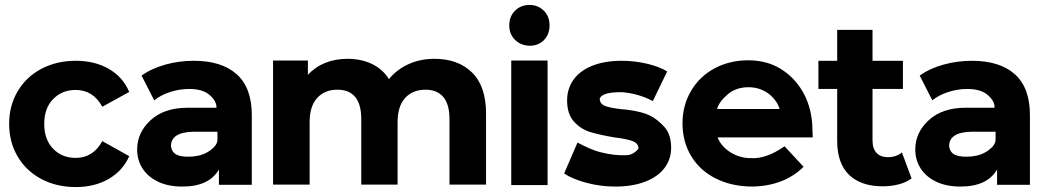

<svg xmlns="http://www.w3.org/2000/svg" viewBox="-20 -747 4230 777"><path d="M17 -246Q17 -319 51.5 -377.5Q86 -436 147.5 -468.5Q209 -501 287 -501Q363 -501 420 -468.5Q477 -436 503 -375L394 -315Q357 -383 286 -383Q231 -383 195 -346Q159 -309 159 -246Q159 -182 195 -145Q231 -108 286 -108Q357 -108 394 -176L503 -115Q477 -56 420 -23Q363 10 287 10Q209 10 147.5 -22.5Q86 -55 51.5 -113.5Q17 -172 17 -246Z M860 -182V-214H763Q672 -212 672 -156Q675 -129 698 -119.5Q721 -110 764 -114Q803 -118 831.5 -139Q860 -160 860 -182ZM999 -281V1H866V-61Q826 8 718 8Q661 8 620 -11.5Q579 -31 557 -65Q535 -99 535 -142Q535 -211 590 -261Q645 -311 739 -311H856Q857 -337 829 -362Q801 -387 745 -387Q706 -387 668 -374.5Q630 -362 604 -341L553 -441Q593 -470 649 -485.5Q705 -501 764 -501Q877 -501 938 -446.5Q999 -392 999 -281Z M1947 -287V0H1799V-265Q1799 -325 1774 -354.5Q1749 -384 1702 -384Q1650 -384 1619.5 -350.5Q1589 -317 1589 -252V0H1442V-265Q1442 -384 1345 -384Q1294 -384 1263.5 -350.5Q1233 -317 1233 -252V0H1085V-502H1226V-444Q1255 -476 1296 -492.5Q1337 -509 1387 -509Q1441 -509 1484.5 -488.5Q1528 -468 1554 -427Q1586 -466 1633.5 -487.5Q1681 -509 1738 -509Q1834 -509 1890.5 -453.5Q1947 -398 1947 -287Z M2049 -502H2196V2H2049ZM2123 -727Q2157 -727 2180.5 -704Q2204 -681 2204 -644Q2204 -608 2181.5 -585Q2159 -562 2125 -562Q2089 -562 2065 -585Q2041 -608 2041 -644Q2041 -681 2064.5 -704Q2088 -727 2123 -727Z M2263 -45 2317 -170Q2374 -140 2408 -131.5Q2442 -123 2466.5 -120.5Q2491 -118 2516.5 -119Q2542 -120 2564 -145Q2564 -167 2540 -176Q2516 -185 2466 -191Q2407 -201 2369 -212.5Q2331 -224 2303 -254.5Q2275 -285 2275 -341Q2275 -388 2301 -424.5Q2327 -461 2377 -481Q2427 -501 2496 -501Q2547 -501 2597 -489.5Q2647 -478 2680 -458L2622 -338Q2563 -369 2496 -374Q2448 -374 2428.5 -366Q2409 -358 2407 -347Q2407 -324 2436.5 -315.5Q2466 -307 2518 -303Q2579 -295 2610 -279.5Q2641 -264 2668.5 -233.5Q2696 -203 2696 -149Q2696 -103 2669.5 -67.5Q2643 -32 2591.5 -12Q2540 8 2470 8Q2411 8 2354 -7Q2297 -22 2263 -45Z M3135 -306Q3126 -338 3093 -366Q3057 -394 3009 -394Q2960 -394 2927 -367Q2890 -336 2882 -306ZM3269 -191H2884Q2898 -155 2935.5 -131Q2973 -107 3019 -107Q3048 -105 3082 -116.5Q3116 -128 3155 -155L3232 -72Q3154 5 3026 8Q2942 8 2877 -24.5Q2812 -57 2777 -115.5Q2742 -174 2742 -248Q2742 -320 2776.5 -379Q2811 -438 2872 -470.5Q2933 -503 3008 -503Q3081 -503 3136.5 -470Q3192 -437 3226.5 -379.5Q3261 -322 3267 -246Q3267 -243 3269 -191Z M3669 -25Q3648 -9 3617 -1Q3586 7 3553 7Q3464 7 3416 -39.5Q3368 -86 3368 -177V-387H3292V-501H3368V-626H3511V-501H3634V-387H3511V-179Q3511 -146 3527 -128.5Q3543 -111 3573 -111Q3607 -111 3630 -130Z M4009 -182V-214H3912Q3821 -212 3821 -156Q3824 -129 3847 -119.5Q3870 -110 3913 -114Q3952 -118 3980.5 -139Q4009 -160 4009 -182ZM4148 -281V1H4015V-61Q3975 8 3867 8Q3810 8 3769 -11.5Q3728 -31 3706 -65Q3684 -99 3684 -142Q3684 -211 3739 -261Q3794 -311 3888 -311H4005Q4006 -337 3978 -362Q3950 -387 3894 -387Q3855 -387 3817 -374.5Q3779 -362 3753 -341L3702 -441Q3742 -470 3798 -485.5Q3854 -501 3913 -501Q4026 -501 4087 -446.5Q4148 -392 4148 -281Z"/></svg>

Font: Montserrat GRBold
Style: Regular
Weight: 700
Designer: Julieta Ulanovsky
Foundry: Julieta Ulanovsky
Version: Version 1.00 May 29, 2023, initial release